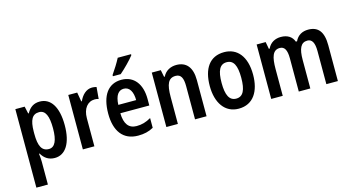

<svg xmlns="http://www.w3.org/2000/svg" viewBox="-100 -1188 3405 1850"><g transform="rotate(-15 1602.5 -263.0)"><path d="M313 -553C255 -553 214 -527 183 -471H177L161 -543H68V240H183V11C183 -8 181 -36 177 -69H183C212 -19 255 10 315 10C422 10 488 -92 488 -271C488 -455 421 -553 313 -553ZM281 -456C344 -456 371 -393 371 -271C371 -151 342 -88 282 -88C211 -88 183 -145 183 -265V-287C184 -404 212 -456 281 -456Z M835 -553C775 -553 732 -507 707 -451H701L685 -543H596V0H711V-280C711 -376 759 -436 831 -436C841 -436 858 -434 869 -430L879 -547C863 -551 847 -553 835 -553Z M1282 -756V-766H1149C1126 -721 1092 -667 1058 -618V-606H1136C1182 -645 1254 -718 1282 -756ZM1127 -552C996 -552 921 -452 921 -268C921 -96 996 10 1147 10C1206 10 1254 -1 1300 -27V-124C1250 -95 1207 -83 1155 -83C1078 -83 1037 -136 1035 -243H1324V-309C1324 -455 1253 -552 1127 -552ZM1127 -463C1186 -463 1215 -406 1215 -326H1037C1041 -421 1075 -463 1127 -463Z M1675 -553C1619 -553 1567 -528 1540 -473H1533L1519 -543H1429V0H1544V-268C1544 -397 1569 -453 1642 -453C1695 -453 1715 -412 1715 -332V0H1830V-360C1830 -490 1773 -553 1675 -553Z M2367 -272C2367 -454 2282 -553 2152 -553C2007 -553 1935 -445 1935 -272C1935 -106 2012 10 2150 10C2297 10 2367 -108 2367 -272ZM2053 -272C2053 -394 2082 -453 2151 -453C2220 -453 2249 -394 2249 -272C2249 -150 2220 -90 2151 -90C2083 -90 2053 -151 2053 -272Z M2991 -553C2933 -553 2885 -528 2859 -472H2847C2829 -523 2785 -553 2718 -553C2663 -553 2612 -529 2586 -472H2578L2565 -543H2475V0H2590V-268C2590 -385 2610 -453 2681 -453C2728 -453 2750 -414 2750 -332V0H2865V-284C2865 -396 2890 -453 2956 -453C3003 -453 3025 -412 3025 -330V0H3140V-358C3140 -491 3091 -553 2991 -553Z"/></g></svg>

Font: Noto Sans Sinhala UI Condensed SemiBold
Style: Regular
Weight: 600
Width: 3
Designer: Jelle Bosma - Monotype Design Team
Foundry: Monotype Imaging Inc.
Version: Version 2.006